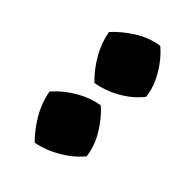

<svg xmlns="http://www.w3.org/2000/svg" viewBox="-30 -915 509 509"><g transform="rotate(-45 224.5 -660.5)"><path d="M146 -756Q173 -732 191.5 -700.5Q210 -669 216 -634Q193 -608 160.5 -588.5Q128 -569 94 -565Q68 -586 48.5 -619Q29 -652 22 -688Q47 -713 79 -731.5Q111 -750 146 -756ZM369 -756Q395 -732 414.5 -700.5Q434 -669 439 -634Q417 -608 384 -588.5Q351 -569 317 -565Q290 -586 271 -619Q252 -652 246 -688Q270 -713 302 -731.5Q334 -750 369 -756Z"/></g></svg>

Font: Piazzolla ExtraBold
Style: Regular
Weight: 800
Designer: Juan Pablo del Peral
Foundry: Huerta Tipografica
Version: Version 1.330